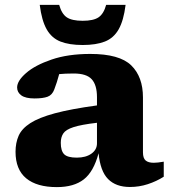

<svg xmlns="http://www.w3.org/2000/svg" viewBox="-20 -752 697 785"><path d="M511 12.5Q454 12.5 422 -19.8Q390 -52 383 -125.5Q363 -50 322.5 -18.5Q282 13 212.5 13Q130.5 13 87 -23Q43.5 -59 43.5 -131.5Q43.5 -168 56.2 -197Q69 -226 103.8 -248.5Q138.5 -271 204.2 -288.8Q270 -306.5 376.5 -321V-354.5Q376.5 -404.5 355 -428Q333.5 -451.5 281.5 -451.5Q262.5 -451.5 248 -450.8Q233.5 -450 222 -449Q213 -415 202 -386.5Q193.5 -363.5 174.5 -356.5Q155.5 -349.5 121 -349.5Q84.5 -349.5 67.2 -362Q50 -374.5 50 -394.5Q50 -421.5 86.8 -453.5Q123.5 -485.5 190.8 -508.5Q258 -531.5 349 -531.5Q468.5 -531.5 516.5 -484.8Q564.5 -438 564.5 -353.5V-129.5Q564.5 -105 575.5 -95.8Q586.5 -86.5 608.5 -86.5Q624 -86.5 649.5 -91V-29.5Q619.5 -10.5 584.2 1Q549 12.5 511 12.5ZM228.5 -168Q228.5 -135 242.5 -121.2Q256.5 -107.5 294 -107.5Q331 -107.5 353.8 -123.8Q376.5 -140 376.5 -166V-250Q312 -242.5 280.5 -232.2Q249 -222 238.8 -206.5Q228.5 -191 228.5 -168ZM318 -667Q362 -667 383 -681.2Q404 -695.5 414 -732H493.5Q485.5 -668 465.2 -632.2Q445 -596.5 409 -582.2Q373 -568 318 -568Q263 -568 227 -582.2Q191 -596.5 170.8 -632.2Q150.5 -668 142.5 -732H222Q232 -695.5 253 -681.2Q274 -667 318 -667Z"/></svg>

Font: Newsreader 6pt
Style: Bold
Weight: 700
Designer: Hugues Gentile
Foundry: Production Type
Version: Version 1.003; ttfautohint (v1.8.3)